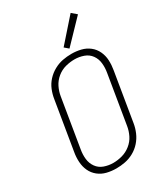

<svg xmlns="http://www.w3.org/2000/svg" viewBox="-232 -1070 1039 1184"><g transform="rotate(-30 288.0 -478.0)"><path d="M237 8Q268 8 299.5 2Q331 -4 361 -20.5Q391 -37 413.5 -62.5Q436 -88 449 -118.5Q462 -149 467 -180L524 -525Q530 -559 528.5 -593Q527 -627 513 -657Q499 -687 473.5 -707Q448 -727 415.5 -735Q383 -743 349 -743Q317 -743 285.5 -737Q254 -731 224 -714.5Q194 -698 171 -673Q148 -648 135.5 -617.5Q123 -587 118 -555L61 -210Q55 -176 57 -142Q59 -108 72.5 -78.5Q86 -49 111.5 -28.5Q137 -8 169.5 0Q202 8 237 8ZM237 -31Q204 -31 173 -42Q142 -53 123.5 -79Q105 -105 101.5 -137.5Q98 -170 104 -204L161 -549Q166 -581 181 -611.5Q196 -642 223.5 -664.5Q251 -687 283.5 -695.5Q316 -704 348 -704Q381 -704 412 -693Q443 -682 461.5 -656.5Q480 -631 483.5 -598Q487 -565 481 -531L424 -186Q419 -154 404 -123.5Q389 -93 361.5 -71Q334 -49 301.5 -40Q269 -31 237 -31ZM355 -777 506 -934 471 -964 327 -801Z"/></g></svg>

Font: Iosevka Sparkle XLtObl
Style: Regular
Weight: 200
Italic angle: -9°
Designer: Belleve Invis
Foundry: Belleve Invis
Version: Version 4.5.0; ttfautohint (v1.8.3)